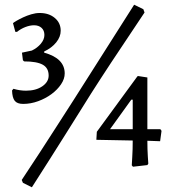

<svg xmlns="http://www.w3.org/2000/svg" viewBox="-20 -699 729 813"><path d="M37 -323Q64 -315 90 -315Q132 -315 159 -333.5Q186 -352 186 -379Q186 -411 161 -425Q136 -439 82 -439L77 -444L73 -476L115 -485Q138 -496 153 -514Q168 -532 168 -551Q168 -570 156 -581Q144 -592 124 -592Q107 -592 87.5 -584.5Q68 -577 52 -564H45L35 -601Q38 -604 50 -611Q62 -618 78 -625.5Q94 -633 112.5 -638.5Q131 -644 148 -644Q187 -644 212 -623Q237 -602 237 -569Q237 -543 218 -519.5Q199 -496 167 -481V-476Q254 -452 254 -388Q254 -365 238.5 -342Q223 -319 198 -300.5Q173 -282 141.5 -270.5Q110 -259 78 -259Q53 -259 42.5 -272Q32 -285 31 -316ZM592 -646Q542 -571 494 -499Q473 -468 451 -434.5Q429 -401 407.5 -368Q386 -335 366 -303.5Q346 -272 330 -246Q296 -191 258.5 -132Q221 -73 189 -22Q151 37 115 94L77 75L72 63Q110 5 149 -54Q182 -105 220 -164Q258 -223 292 -276L548 -679L587 -660ZM390 -141 562 -376 565 -377 604 -371V-152H659L664 -145L658 -101L604 -103Q604 -85 604.5 -67.5Q605 -50 606 -36Q607 -20 608 -6L604 0L543 7L538 1Q539 -16 540 -34Q541 -49 541.5 -67.5Q542 -86 542 -104L388 -107ZM446 -152H542V-277H536Z"/></svg>

Font: Alegreya
Style: Regular
Weight: 400
Designer: Juan Pablo del Peral
Foundry: Juan Pablo del Peral
Version: Version 1.003